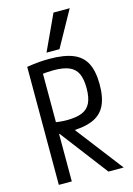

<svg xmlns="http://www.w3.org/2000/svg" viewBox="-145 -1072 791 1144"><g transform="rotate(-15 250.0 -500.0)"><path d="M70 -728Q114 -735 146.5 -737.5Q179 -740 209 -740Q300 -740 355 -717.5Q410 -695 435 -645.5Q460 -596 460 -515Q460 -434 435 -384.5Q410 -335 355 -312.5Q300 -290 209 -290Q182 -290 156.5 -292Q131 -294 103 -298L129 -368Q155 -364 176 -362Q197 -360 216 -360Q276 -360 311.5 -375Q347 -390 363 -424Q379 -458 379 -514Q379 -571 363 -604.5Q347 -638 311.5 -653Q276 -668 216 -668Q196 -668 174.5 -666.5Q153 -665 126 -660L150 -688V0H70ZM376 0 126 -328H218L470 0ZM283 -780H203L305 -1000H405Z"/></g></svg>

Font: M PLUS Code Latin
Style: Regular
Weight: 400
Designer: Coji Morishita
Foundry: UNDERFOREST DESIGN
Version: Version 1.002; ttfautohint (v1.8.3)